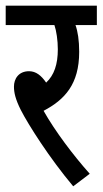

<svg xmlns="http://www.w3.org/2000/svg" viewBox="-20 -642 360 674"><path d="M295 -32C237 -97 173 -182 133 -253C207 -292 258 -346 258 -460C258 -500 253 -532 245 -554H320V-622H0V-554H171C178 -534 183 -500 183 -469C183 -416 170 -378 142 -352C125 -377 106 -392 82 -392C45 -392 29 -365 29 -338C29 -317 34 -294 53 -256C79 -205 153 -88 237 12Z"/></svg>

Font: Noto Sans Devanagari UI ExtraCondensed
Style: Regular
Weight: 400
Width: 2
Designer: Jelle Bosma - Monotype Design Team
Foundry: Monotype Imaging Inc.
Version: Version 2.003